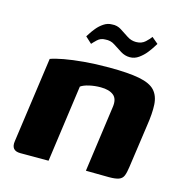

<svg xmlns="http://www.w3.org/2000/svg" viewBox="-88 -646 705 730"><g transform="rotate(15 264.0 -281.0)"><path d="M55 0Q17 0 23 -39L70 -375Q89 -382 121.5 -388Q154 -394 198.5 -398Q243 -402 297 -402Q373 -402 416.5 -393.5Q460 -385 478.5 -364.5Q497 -344 499 -310Q501 -276 493 -225L469 -56Q466 -34 461 -21.5Q456 -9 443 -4Q430 1 404 1L313 0L349 -260Q354 -293 336.5 -307Q319 -321 286 -321Q262 -321 240.5 -316Q219 -311 208 -303L166 0ZM362 -460Q343 -460 326 -470.5Q309 -481 292.5 -492Q276 -503 255 -501Q237 -501 224.5 -489Q212 -477 207 -471L182 -494Q183 -495 189.5 -505.5Q196 -516 207 -529.5Q218 -543 233 -553Q248 -563 265 -563Q285 -565 302 -554Q319 -543 335 -532.5Q351 -522 370 -522Q392 -522 406 -535Q420 -548 426 -557L451 -536Q450 -535 443 -523.5Q436 -512 424.5 -497.5Q413 -483 397 -471.5Q381 -460 362 -460Z"/></g></svg>

Font: Genos Thin
Style: Bold Italic
Weight: 700
Italic angle: -8°
Version: Version 1.010